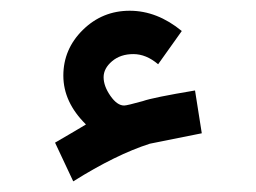

<svg xmlns="http://www.w3.org/2000/svg" viewBox="-20 -340 482 361"><path d="M141.6 -106Q99.1 -147.9 99.1 -197.8Q99.1 -247.6 135.7 -283.7Q172.4 -319.8 223.9 -319.8Q275.4 -319.8 321.8 -281.7L277.3 -219.2Q254.9 -238.3 230.7 -238.3Q206.5 -238.3 190.7 -224.9Q174.8 -211.4 174.8 -194.8Q174.8 -178.2 187.5 -159.9Q200.2 -141.6 213.4 -141.6Q218.8 -141.6 248.5 -149.9Q267.6 -156.7 346.7 -169.9L359.4 -89.4Q263.2 -70.3 261.7 -69.8Q197.8 -49.3 117.7 1L83.5 -71.8Q98.1 -80.1 111.1 -87.9Q124 -95.7 132.1 -100.3Q140.1 -105 141.6 -106Z"/></svg>

Font: GanjNamehSans
Style: Regular
Weight: 400
Designer: Mohammad Saleh Souzanchi
Foundry: http://font-store.ir
Version: Version:0.0.4;RFB:1.2.5;Building:2016-12-11 09:43:53.670092